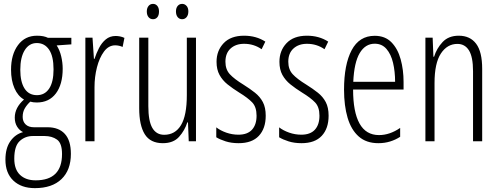

<svg xmlns="http://www.w3.org/2000/svg" viewBox="-20 -724 2558 984"><path d="M158.7 240.2Q89.4 240.2 48.6 201.7Q7.8 163.1 7.8 94.2Q7.8 35.6 33 -0.2Q58.1 -36.1 98.1 -46.9Q79.1 -56.2 67.4 -75.4Q55.7 -94.7 55.7 -121.1Q55.7 -172.4 103 -213.9Q71.3 -231.9 54 -272Q36.6 -312 36.6 -366.7Q36.6 -444.8 72.3 -492.9Q107.9 -541 169.4 -541Q188.5 -541 202.1 -538.1Q215.8 -535.2 225.6 -530.3H345.7V-496.6L270.5 -491.2Q286.1 -467.3 293.7 -435.1Q301.3 -402.8 301.3 -371.6Q301.3 -291.5 266.4 -245.1Q231.4 -198.7 168.5 -198.7Q149.4 -198.7 135.3 -203.1Q119.1 -188.5 107.7 -169.7Q96.2 -150.9 96.2 -125Q96.2 -101.1 111.3 -86.4Q126.5 -71.8 153.8 -71.8H223.6Q281.2 -71.8 312.3 -37.8Q343.3 -3.9 343.3 64.5Q343.3 147.5 295.2 193.8Q247.1 240.2 158.7 240.2ZM169.4 -236.3Q209.5 -236.3 231.9 -270Q254.4 -303.7 254.4 -368.2Q254.4 -436 231.4 -469.7Q208.5 -503.4 168.5 -503.4Q129.4 -503.4 106.7 -466.8Q84 -430.2 84 -366.2Q84 -304.7 105.7 -270.5Q127.4 -236.3 169.4 -236.3ZM162.6 200.2Q297.9 200.2 297.9 65.4Q297.9 9.8 272.2 -8.5Q246.6 -26.9 208.5 -26.9H148.4Q108.9 -26.9 81.1 -1.2Q53.2 24.4 53.2 88.9Q53.2 144.5 82.8 172.4Q112.3 200.2 162.6 200.2Z M572.8 -539.6Q583 -539.6 594.7 -537.4Q606.4 -535.2 617.7 -529.8L608.4 -483.4Q601.1 -486.8 591.1 -489.3Q581.1 -491.7 570.3 -491.7Q536.6 -491.7 512.9 -459.7Q489.3 -427.7 476.8 -378.7Q464.4 -329.6 464.4 -277.8V0H417.5V-530.8H454.1L461.4 -422.4H464.4Q473.6 -450.7 487.3 -477.5Q501 -504.4 522 -522Q543 -539.6 572.8 -539.6Z M984.4 -530.8V0H947.3L943.4 -96.7H939.9Q926.8 -55.2 897.7 -22.7Q868.7 9.8 814.5 9.8Q750.5 9.8 721.9 -36.1Q693.4 -82 693.4 -169.4V-530.8H740.2V-180.2Q740.2 -103.5 760.7 -68.4Q781.2 -33.2 821.3 -33.2Q877.9 -33.2 907.7 -82.8Q937.5 -132.3 937.5 -236.8V-530.8ZM732.4 -665Q732.4 -682.6 741.2 -693.4Q750 -704.1 764.2 -704.1Q777.8 -704.1 786.4 -693.6Q794.9 -683.1 794.9 -665Q794.9 -646 786.4 -635.7Q777.8 -625.5 764.2 -625.5Q750 -625.5 741.2 -636.2Q732.4 -647 732.4 -665ZM881.8 -665.5Q881.8 -683.1 890.6 -693.6Q899.4 -704.1 913.6 -704.1Q926.8 -704.1 936 -693.8Q945.3 -683.6 945.3 -665.5Q945.3 -647 936.3 -636.2Q927.2 -625.5 913.6 -625.5Q899.4 -625.5 890.6 -636.2Q881.8 -647 881.8 -665.5Z M1341.8 -130.9Q1341.8 -65.4 1306.6 -27.8Q1271.5 9.8 1203.1 9.8Q1166 9.8 1136.7 0.5Q1107.4 -8.8 1088.4 -20.5V-71.3Q1109.9 -54.7 1139.9 -44.2Q1169.9 -33.7 1202.1 -33.7Q1248 -33.7 1271.5 -59.3Q1294.9 -85 1294.9 -130.9Q1294.9 -175.8 1272.5 -199.2Q1250 -222.7 1206.1 -249.5Q1172.4 -270.5 1146.2 -291.5Q1120.1 -312.5 1105 -340.1Q1089.8 -367.7 1089.8 -407.2Q1089.8 -464.4 1126.2 -502.7Q1162.6 -541 1231 -541Q1293 -541 1339.8 -510.7L1320.8 -471.7Q1281.2 -499.5 1231 -499.5Q1188 -499.5 1161.6 -475.3Q1135.3 -451.2 1135.3 -407.7Q1135.3 -368.2 1157.7 -343.8Q1180.2 -319.3 1228 -290Q1260.7 -269.5 1286.6 -249Q1312.5 -228.5 1327.1 -200.9Q1341.8 -173.3 1341.8 -130.9Z M1664.1 -130.9Q1664.1 -65.4 1628.9 -27.8Q1593.8 9.8 1525.4 9.8Q1488.3 9.8 1459 0.5Q1429.7 -8.8 1410.6 -20.5V-71.3Q1432.1 -54.7 1462.2 -44.2Q1492.2 -33.7 1524.4 -33.7Q1570.3 -33.7 1593.8 -59.3Q1617.2 -85 1617.2 -130.9Q1617.2 -175.8 1594.7 -199.2Q1572.3 -222.7 1528.3 -249.5Q1494.6 -270.5 1468.5 -291.5Q1442.4 -312.5 1427.2 -340.1Q1412.1 -367.7 1412.1 -407.2Q1412.1 -464.4 1448.5 -502.7Q1484.9 -541 1553.2 -541Q1615.2 -541 1662.1 -510.7L1643.1 -471.7Q1603.5 -499.5 1553.2 -499.5Q1510.3 -499.5 1483.9 -475.3Q1457.5 -451.2 1457.5 -407.7Q1457.5 -368.2 1480 -343.8Q1502.4 -319.3 1550.3 -290Q1583 -269.5 1608.9 -249Q1634.8 -228.5 1649.4 -200.9Q1664.1 -173.3 1664.1 -130.9Z M1900.4 -540.5Q1953.6 -540.5 1986.1 -507.3Q2018.6 -474.1 2033.4 -420.2Q2048.3 -366.2 2048.3 -303.7V-265.1H1789.6Q1789.6 -150.4 1822.5 -91.1Q1855.5 -31.7 1922.4 -31.7Q1977.5 -31.7 2030.8 -68.4V-22.9Q2006.8 -7.3 1979 1.2Q1951.2 9.8 1918.9 9.8Q1857.4 9.8 1818.6 -24.4Q1779.8 -58.6 1761.5 -120.4Q1743.2 -182.1 1743.2 -264.6Q1743.2 -393.1 1782.2 -466.8Q1821.3 -540.5 1900.4 -540.5ZM1900.4 -500Q1852.1 -500 1823.5 -451.9Q1794.9 -403.8 1790.5 -304.7H2004.9Q2004.9 -357.4 1994.4 -401.9Q1983.9 -446.3 1960.7 -473.1Q1937.5 -500 1900.4 -500Z M2331.1 -541Q2389.2 -541 2420.2 -499.8Q2451.2 -458.5 2451.2 -371.1V0H2404.3V-358.9Q2404.3 -432.1 2383.5 -465.6Q2362.8 -499 2324.2 -499Q2272 -499 2239.5 -449.7Q2207 -400.4 2207 -298.8V0H2160.2V-530.8H2197.3L2201.2 -433.1H2204.6Q2217.8 -476.1 2248.3 -508.5Q2278.8 -541 2331.1 -541Z"/></svg>

Font: Open Sans Condensed Light
Style: Regular
Weight: 300
Width: 3
Designer: Monotype Design Team
Foundry: Monotype Imaging Inc.
Version: Version 3.003; ttfautohint (v1.8.4)